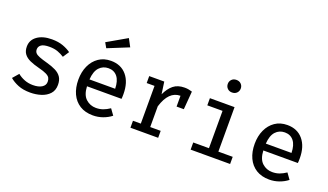

<svg xmlns="http://www.w3.org/2000/svg" viewBox="-76 -1351 3229 1889"><g transform="rotate(20 1538.5 -406.0)"><path d="M287.2 -65.6Q346.2 -65.6 380.3 -87.2Q414.4 -108.7 414.4 -145.6Q414.4 -169.2 405.4 -185.9Q396.4 -202.6 368.5 -216.7Q340.5 -230.8 284.1 -245.1Q228.7 -259 187.9 -277.4Q147.2 -295.9 124.9 -325.6Q102.6 -355.4 102.6 -402.6Q102.6 -471.3 160 -512.3Q217.4 -553.3 312.3 -553.3Q379 -553.3 428.2 -535.6Q477.4 -517.9 512.3 -492.3L470.3 -428.2Q439 -448.7 401.8 -462.3Q364.6 -475.9 314.4 -475.9Q254.4 -475.9 229 -457.7Q203.6 -439.5 203.6 -409.7Q203.6 -387.2 216.2 -372.6Q228.7 -357.9 259.5 -345.9Q290.3 -333.8 344.6 -319Q397.4 -304.6 436.9 -285.1Q476.4 -265.6 498.2 -234.1Q520 -202.6 520 -151.3Q520 -93.3 486.7 -57.2Q453.3 -21 400.3 -4.1Q347.2 12.8 287.2 12.8Q213.3 12.8 160.3 -8.7Q107.2 -30.3 71.3 -61.5L125.6 -124.1Q156.9 -97.9 198.2 -81.8Q239.5 -65.6 287.2 -65.6Z M792.8 -236.9Q796.9 -147.7 841.3 -107.2Q885.6 -66.7 946.7 -66.7Q987.2 -66.7 1021 -79Q1054.9 -91.3 1089.7 -114.9L1134.4 -52.8Q1096.4 -22.6 1046.7 -4.9Q996.9 12.8 943.6 12.8Q862.6 12.8 805.9 -22.8Q749.2 -58.5 719.7 -122.1Q690.3 -185.6 690.3 -269.7Q690.3 -351.3 719.7 -415.4Q749.2 -479.5 803.1 -516.4Q856.9 -553.3 931.3 -553.3Q1035.9 -553.3 1096.2 -481.8Q1156.4 -410.3 1156.4 -286.2Q1156.4 -272.3 1155.9 -259.5Q1155.4 -246.7 1154.4 -236.9ZM932.3 -476.4Q874.4 -476.4 836.4 -435.4Q798.5 -394.4 792.8 -308.7H1061.5Q1060 -390.8 1025.9 -433.6Q991.8 -476.4 932.3 -476.4ZM1017.9 -823.6 1061.5 -742.1 842.6 -653.3 812.8 -705.6Z M1333.8 0V-72.8H1415.9V-467.7H1333.8V-540.5H1491.3L1509.2 -413.8Q1540 -481 1584.9 -517.2Q1629.7 -553.3 1701.5 -553.3Q1725.1 -553.3 1743.3 -549.7Q1761.5 -546.2 1780.5 -540.5L1765.1 -350.8H1689.2V-463.6H1688.7Q1567.2 -463.6 1514.4 -289.7V-72.8H1624.1V0Z M2153.8 -799Q2184.6 -799 2203.3 -780Q2222.1 -761 2222.1 -733.8Q2222.1 -705.6 2203.3 -686.4Q2184.6 -667.2 2153.8 -667.2Q2123.6 -667.2 2104.9 -686.4Q2086.2 -705.6 2086.2 -733.8Q2086.2 -761 2104.9 -780Q2123.6 -799 2153.8 -799ZM2227.2 -540.5V-74.9H2377.4V0H1964.1V-74.9H2128.7V-465.6H1969.2V-540.5Z M2639 -236.9Q2643.1 -147.7 2687.4 -107.2Q2731.8 -66.7 2792.8 -66.7Q2833.3 -66.7 2867.2 -79Q2901 -91.3 2935.9 -114.9L2980.5 -52.8Q2942.6 -22.6 2892.8 -4.9Q2843.1 12.8 2789.7 12.8Q2708.7 12.8 2652.1 -22.8Q2595.4 -58.5 2565.9 -122.1Q2536.4 -185.6 2536.4 -269.7Q2536.4 -351.3 2565.9 -415.4Q2595.4 -479.5 2649.2 -516.4Q2703.1 -553.3 2777.4 -553.3Q2882.1 -553.3 2942.3 -481.8Q3002.6 -410.3 3002.6 -286.2Q3002.6 -272.3 3002.1 -259.5Q3001.5 -246.7 3000.5 -236.9ZM2778.5 -476.4Q2720.5 -476.4 2682.6 -435.4Q2644.6 -394.4 2639 -308.7H2907.7Q2906.2 -390.8 2872.1 -433.6Q2837.9 -476.4 2778.5 -476.4Z"/></g></svg>

Font: Fira Code Retina
Style: Regular
Weight: 450
Monospace: yes
Designer: Carrois Corporate, Edenspiekermann AG, Nikita Prokopov
Foundry: Carrois Corporate, Edenspiekermann AG, Nikita Prokopov
Version: Version 6.002